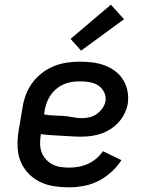

<svg xmlns="http://www.w3.org/2000/svg" viewBox="-20 -791 640 819"><path d="M274 8Q241 8 209 3Q177 -2 149 -16Q121 -30 100 -52.5Q79 -75 67.5 -103.5Q56 -132 55 -165Q54 -198 59 -231L76 -331Q80 -359 90 -386Q100 -413 117.5 -437Q135 -461 159 -479.5Q183 -498 210.5 -509Q238 -520 266 -524Q294 -528 321 -528Q349 -528 375.5 -524.5Q402 -521 426.5 -512Q451 -503 471.5 -487.5Q492 -472 505.5 -450Q519 -428 524 -401.5Q529 -375 525 -348Q521 -327 511 -306.5Q501 -286 486 -269.5Q471 -253 451.5 -240.5Q432 -228 411.5 -221Q391 -214 369.5 -211Q348 -208 327 -208Q305 -208 283.5 -209.5Q262 -211 240.5 -212Q219 -213 197 -214.5Q175 -216 154 -219V-217Q151 -198 151 -179Q151 -160 157 -143Q163 -126 175 -112.5Q187 -99 202.5 -90.5Q218 -82 236.5 -79Q255 -76 274 -76Q294 -76 314.5 -79.5Q335 -83 354 -91.5Q373 -100 390 -114Q407 -128 419 -146L498 -108Q480 -80 454.5 -57Q429 -34 399.5 -19Q370 -4 338 2Q306 8 274 8ZM331 -287Q346 -287 362.5 -291Q379 -295 393 -305Q407 -315 417 -329.5Q427 -344 430 -359Q433 -380 424 -398Q415 -416 399 -426.5Q383 -437 362.5 -440.5Q342 -444 322 -444Q304 -444 286.5 -441.5Q269 -439 252 -431.5Q235 -424 220.5 -412Q206 -400 195.5 -384.5Q185 -369 179 -352Q173 -335 170 -317L168 -303Q188 -299 208.5 -298.5Q229 -298 249.5 -296.5Q270 -295 290 -291Q310 -287 331 -287ZM326 -575 281 -625 453 -771 509 -709Z"/></svg>

Font: Iosevka SS04 Medium Extended
Style: Italic
Weight: 500
Width: 7
Italic angle: -9°
Monospace: yes
Designer: Belleve Invis
Foundry: Belleve Invis
Version: Version 19.0.0; ttfautohint (v1.8.4)